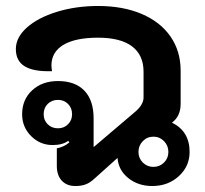

<svg xmlns="http://www.w3.org/2000/svg" viewBox="-20 -613 687 642"><path d="M170 -58V-117Q195 -122 212 -137L208 -142Q189 -128 156 -128Q114 -128 84 -158Q54 -188 54 -231Q54 -280 87.5 -311Q121 -342 174 -342Q231 -342 262 -310Q293 -278 293 -217V-121L434 -241Q460 -264 460 -287V-373Q460 -429 421.5 -458Q383 -487 308 -487Q232 -487 192 -463Q152 -439 152 -394Q152 -387 154 -375Q93 -373 63 -391Q33 -409 33 -449Q33 -488 70 -521Q107 -554 170.5 -573.5Q234 -593 308 -593Q391 -593 453.5 -566.5Q516 -540 550 -491Q584 -442 584 -377V-266Q584 -224 555 -203Q614 -174 614 -105Q614 -57 578 -24Q542 9 489 9Q442 9 409 -17.5Q376 -44 373 -85L295 -15Q281 -2 266.5 3.5Q252 9 232 9Q203 9 186.5 -9Q170 -27 170 -58ZM221 -231Q221 -252 207.5 -265.5Q194 -279 174 -279Q153 -279 139.5 -265.5Q126 -252 126 -231Q126 -211 139.5 -197.5Q153 -184 174 -184Q194 -184 207.5 -197.5Q221 -211 221 -231ZM543 -105Q543 -126 528.5 -141Q514 -156 493 -156Q472 -156 457.5 -141Q443 -126 443 -105Q443 -84 457.5 -69.5Q472 -55 493 -55Q514 -55 528.5 -69.5Q543 -84 543 -105Z"/></svg>

Font: K2D
Style: Bold
Weight: 700
Designer: Katatrad Aksorn Co.,Ltd.
Foundry: Cadson Demak Co.,Ltd.
Version: Version 1.000; ttfautohint (v1.6)